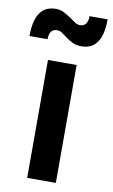

<svg xmlns="http://www.w3.org/2000/svg" viewBox="-106 -812 505 858"><g transform="rotate(10 146.5 -383.0)"><path d="M312 -760Q312 -621 217 -621Q194 -621 177.5 -629Q161 -637 147.5 -647Q134 -657 122.5 -665Q111 -673 99 -673Q63 -673 63 -626H-19Q-19 -766 76 -766Q97 -766 113.5 -757.5Q130 -749 144 -739.5Q158 -730 170 -721.5Q182 -713 194 -713Q230 -713 230 -760ZM211 -535V0H81V-535Z"/></g></svg>

Font: QuotatisMedium
Style: Regular
Weight: 500
Designer: Julieta Ulanovsky
Foundry: Quotatis-Medium
Version: Version 4.000;PS 004.000;hotconv 1.0.88;makeotf.lib2.5.64775